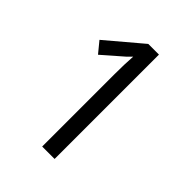

<svg xmlns="http://www.w3.org/2000/svg" viewBox="-205 -822 929 929"><g transform="rotate(45 260.0 -357.0)"><path d="M333 0H248V-492Q248 -531 249 -560Q250 -589 252 -619Q240 -606 227.5 -594.5Q215 -583 196 -567L125 -505L79 -561L260 -714H333Z"/></g></svg>

Font: Noto Sans Gujarati SemiCondensed
Style: Regular
Weight: 400
Width: 4
Designer: Jelle Bosma - Monotype Design Team, Universal Thirst
Foundry: Monotype Imaging Inc.
Version: Version 2.106; ttfautohint (v1.8.4.7-5d5b)